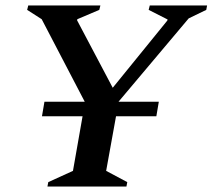

<svg xmlns="http://www.w3.org/2000/svg" viewBox="-20 -680 775 700"><path d="M153 0 156 -16 246 -57 281 -256H133L142 -309H289L132 -610L79 -644L83 -660H346L342 -644L262 -610L261 -606L391 -360L590 -605L591 -609L522 -644L526 -660H735L732 -644L668 -613L412 -309H559L550 -256H403L367 -57L444 -16L441 0Z"/></svg>

Font: Spectral SemiBold
Style: Italic
Weight: 600
Italic angle: -10°
Designer: Jean-Baptiste Levee
Foundry: Production Type
Version: Version 2.001